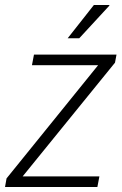

<svg xmlns="http://www.w3.org/2000/svg" viewBox="-35 -743 484 763"><path d="M-15 0 -9 -34 355 -484H92L100 -526H428L422 -494L55 -42H360L352 0ZM234 -591 338 -723H400L399 -720L280 -591Z"/></svg>

Font: Archivo SemiCondensed Thin
Style: Italic
Weight: 250
Width: 4
Italic angle: -10°
Designer: Hector Gatti
Foundry: Omnibus-Type
Version: Version 2.001